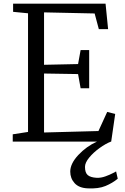

<svg xmlns="http://www.w3.org/2000/svg" viewBox="-20 -778 685 1055"><path d="M134 -53V-705L52 -713V-758H560L574 -618H523L500 -704L222 -710V-422L409 -426L423 -503H470V-293H423L409 -371L222 -374V-50L521 -58L569 -163L613 -152L591 0H590Q561 11 527 35.5Q493 60 470 88Q447 116 447 139Q447 171 462 184Q477 197 511 199Q535 200 559.5 191Q584 182 599 174Q614 166 618 164L627 204Q598 228 559.5 244Q521 260 462 257Q414 255 390 228.5Q366 202 366 165Q366 121 410.5 73.5Q455 26 513 0H50V-40Z"/></svg>

Font: Martel
Style: Regular
Weight: 400
Designer: Dan Reynolds
Foundry: Dan Reynolds
Version: Version 1.001; ttfautohint (v1.1) -l 5 -r 5 -G 72 -x 0 -D la